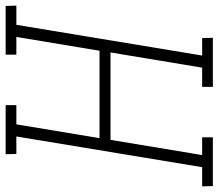

<svg xmlns="http://www.w3.org/2000/svg" viewBox="-83 -708 775 681"><g transform="rotate(-90 304.5 -367.5)"><path d="M-15 0 -16 -38H52L161 -697H99L98 -735H272V-697H204L155 -402H465L514 -697H451V-735H624L625 -697H557L448 -38H510L511 0H337V-38H405L459 -363H149L95 -38H158V0Z"/></g></svg>

Font: Iosevka Etoile Extralight
Style: Italic
Weight: 200
Italic angle: -9°
Designer: Belleve Invis
Foundry: Belleve Invis
Version: Version 22.1.2; ttfautohint (v1.8.4)